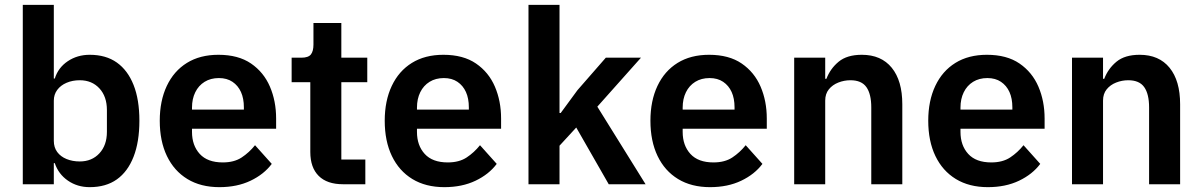

<svg xmlns="http://www.w3.org/2000/svg" viewBox="-20 -760 4956 792"><path d="M74 0V-740H202V-436H206Q220 -481 259.5 -507.5Q299 -534 350 -534Q417 -534 462 -502Q507 -470 531 -409.5Q555 -349 555 -262Q555 -175 531 -113.5Q507 -52 462 -20Q417 12 350 12Q299 12 260 -15Q221 -42 206 -87H202V0ZM309 -94Q359 -94 390 -127.5Q421 -161 421 -216V-306Q421 -362 390 -395.5Q359 -429 309 -429Q279 -429 254.5 -418.5Q230 -408 216 -389Q202 -370 202 -345V-179Q202 -152 216 -133Q230 -114 254.5 -104Q279 -94 309 -94Z M885 12Q808 12 753 -21.5Q698 -55 668.5 -116.5Q639 -178 639 -262Q639 -344 668 -405.5Q697 -467 751 -500.5Q805 -534 881 -534Q963 -534 1015.5 -498Q1068 -462 1093.5 -402.5Q1119 -343 1119 -271V-229H772V-216Q772 -160 804 -125Q836 -90 899 -90Q946 -90 977 -110.5Q1008 -131 1032 -161L1101 -84Q1069 -41 1013.5 -14.5Q958 12 885 12ZM883 -438Q849 -438 824 -422.5Q799 -407 785.5 -379.5Q772 -352 772 -316V-308H986V-317Q986 -354 974 -380.5Q962 -407 939 -422.5Q916 -438 883 -438Z M1487 0H1395Q1329 0 1294.5 -34.5Q1260 -69 1260 -133V-421H1183V-522H1223Q1252 -522 1262.5 -535.5Q1273 -549 1273 -576V-665H1388V-522H1495V-421H1388V-102H1487Z M1813 12Q1736 12 1681 -21.5Q1626 -55 1596.5 -116.5Q1567 -178 1567 -262Q1567 -344 1596 -405.5Q1625 -467 1679 -500.5Q1733 -534 1809 -534Q1891 -534 1943.5 -498Q1996 -462 2021.5 -402.5Q2047 -343 2047 -271V-229H1700V-216Q1700 -160 1732 -125Q1764 -90 1827 -90Q1874 -90 1905 -110.5Q1936 -131 1960 -161L2029 -84Q1997 -41 1941.5 -14.5Q1886 12 1813 12ZM1811 -438Q1777 -438 1752 -422.5Q1727 -407 1713.5 -379.5Q1700 -352 1700 -316V-308H1914V-317Q1914 -354 1902 -380.5Q1890 -407 1867 -422.5Q1844 -438 1811 -438Z M2160 0V-740H2288V-400V-294H2293L2362 -388L2479 -522H2624L2444 -320L2643 0H2491L2357 -234L2288 -159V0Z M2909 12Q2832 12 2777 -21.5Q2722 -55 2692.5 -116.5Q2663 -178 2663 -262Q2663 -344 2692 -405.5Q2721 -467 2775 -500.5Q2829 -534 2905 -534Q2987 -534 3039.5 -498Q3092 -462 3117.5 -402.5Q3143 -343 3143 -271V-229H2796V-216Q2796 -160 2828 -125Q2860 -90 2923 -90Q2970 -90 3001 -110.5Q3032 -131 3056 -161L3125 -84Q3093 -41 3037.5 -14.5Q2982 12 2909 12ZM2907 -438Q2873 -438 2848 -422.5Q2823 -407 2809.5 -379.5Q2796 -352 2796 -316V-308H3010V-317Q3010 -354 2998 -380.5Q2986 -407 2963 -422.5Q2940 -438 2907 -438Z M3384 0H3256V-522H3384V-435H3389Q3405 -477 3439.5 -505.5Q3474 -534 3535 -534Q3615 -534 3658.5 -480.5Q3702 -427 3702 -330V0H3574V-317Q3574 -372 3554 -400.5Q3534 -429 3488 -429Q3462 -429 3438 -419.5Q3414 -410 3399 -391.5Q3384 -373 3384 -345Z M4055 12Q3978 12 3923 -21.5Q3868 -55 3838.5 -116.5Q3809 -178 3809 -262Q3809 -344 3838 -405.5Q3867 -467 3921 -500.5Q3975 -534 4051 -534Q4133 -534 4185.5 -498Q4238 -462 4263.5 -402.5Q4289 -343 4289 -271V-229H3942V-216Q3942 -160 3974 -125Q4006 -90 4069 -90Q4116 -90 4147 -110.5Q4178 -131 4202 -161L4271 -84Q4239 -41 4183.5 -14.5Q4128 12 4055 12ZM4053 -438Q4019 -438 3994 -422.5Q3969 -407 3955.5 -379.5Q3942 -352 3942 -316V-308H4156V-317Q4156 -354 4144 -380.5Q4132 -407 4109 -422.5Q4086 -438 4053 -438Z M4530 0H4402V-522H4530V-435H4535Q4551 -477 4585.5 -505.5Q4620 -534 4681 -534Q4761 -534 4804.5 -480.5Q4848 -427 4848 -330V0H4720V-317Q4720 -372 4700 -400.5Q4680 -429 4634 -429Q4608 -429 4584 -419.5Q4560 -410 4545 -391.5Q4530 -373 4530 -345Z"/></svg>

Font: IBM Plex Sans SemiBold
Style: Regular
Weight: 600
Designer: Mike Abbink, Paul van der Laan, Pieter van Rosmalen
Foundry: Bold Monday
Version: Version 3.201